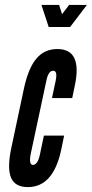

<svg xmlns="http://www.w3.org/2000/svg" viewBox="-20 -755 374 783"><path d="M93.5 8Q196.5 8 229 -141.5L241.5 -202H159L143 -126Q134 -82.5 114.5 -82.5Q97 -82.5 105 -126L169 -425.5Q177 -466.5 197 -466.5Q215.5 -466.5 207 -425.5L192 -355H274.5L285 -405.5Q317 -555 214 -555Q162.5 -555 130 -518Q97.5 -481 79 -400.5L25 -146.5Q9 -66.5 25.5 -29.2Q42 8 93.5 8ZM178.5 -645H266L334.5 -735H262L233 -697L221 -735H149Z"/></svg>

Font: League Gothic SemiCondensed Italic
Style: Regular
Weight: 400
Width: 4
Designer: The League of Moveable Type
Version: Version 1.600; ttfautohint (v1.8.3)